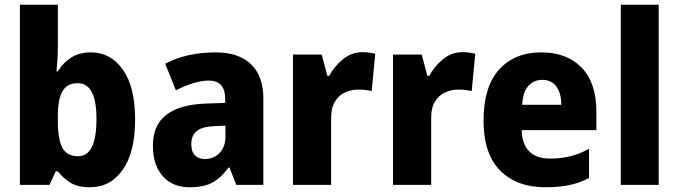

<svg xmlns="http://www.w3.org/2000/svg" viewBox="-20 -780 2863 810"><path d="M224 -583Q224 -558 222.5 -531.5Q221 -505 218 -479H224Q246 -515 280 -537Q314 -559 364 -559Q447 -559 498.5 -486Q550 -413 550 -276Q550 -138 498 -64Q446 10 360 10Q309 10 278.5 -8.5Q248 -27 224 -57H215L189 0H64V-760H224ZM308 -429Q263 -429 243.5 -395Q224 -361 224 -292V-268Q224 -193 243 -157Q262 -121 310 -121Q387 -121 387 -278Q387 -429 308 -429Z M891 -559Q986 -559 1038.5 -509.5Q1091 -460 1091 -363V0H977L948 -73H944Q913 -30 876.5 -10Q840 10 779 10Q708 10 666.5 -37Q625 -84 625 -165Q625 -252 681.5 -295.5Q738 -339 847 -343L930 -346V-361Q930 -403 912 -421.5Q894 -440 861 -440Q830 -440 794.5 -429Q759 -418 722 -399L677 -511Q719 -534 773 -546.5Q827 -559 891 -559ZM886 -248Q833 -246 810 -227Q787 -208 787 -172Q787 -140 802.5 -124.5Q818 -109 844 -109Q881 -109 906 -134.5Q931 -160 931 -204V-250Z M1509 -560Q1523 -560 1537.5 -558Q1552 -556 1563 -553L1548 -396Q1538 -398 1524.5 -400Q1511 -402 1491 -402Q1462 -402 1435.5 -390Q1409 -378 1392.5 -350.5Q1376 -323 1377 -276V0H1216V-550H1337L1361 -460H1369Q1389 -499 1426 -529.5Q1463 -560 1509 -560Z M1931 -560Q1945 -560 1959.5 -558Q1974 -556 1985 -553L1970 -396Q1960 -398 1946.5 -400Q1933 -402 1913 -402Q1884 -402 1857.5 -390Q1831 -378 1814.5 -350.5Q1798 -323 1799 -276V0H1638V-550H1759L1783 -460H1791Q1811 -499 1848 -529.5Q1885 -560 1931 -560Z M2263 -559Q2372 -559 2434 -494.5Q2496 -430 2496 -309V-231H2181Q2182 -173 2212 -142Q2242 -111 2300 -111Q2346 -111 2385 -120.5Q2424 -130 2465 -152V-29Q2427 -9 2384 0.5Q2341 10 2281 10Q2160 10 2090 -60.5Q2020 -131 2020 -271Q2020 -414 2085.5 -486.5Q2151 -559 2263 -559ZM2268 -443Q2232 -443 2209 -417.5Q2186 -392 2183 -338H2348Q2348 -386 2327.5 -414.5Q2307 -443 2268 -443Z M2759 0H2599V-760H2759Z"/></svg>

Font: Noto Sans Hebrew SemiCondensed ExtraBold
Style: Regular
Weight: 800
Width: 4
Designer: Monotype Design Team
Foundry: Monotype Imaging Inc.
Version: Version 2.004; ttfautohint (v1.8.4.7-5d5b)